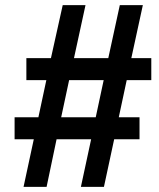

<svg xmlns="http://www.w3.org/2000/svg" viewBox="-20 -718 622 750"><path d="M72 12 112 -174H37V-260H130L161 -405H83V-491H179L225 -698H314L269 -491H403L448 -698H538L493 -491H571V-405H475L444 -260H525V-174H426L386 12H296L336 -174H201L162 12ZM219 -260H354L385 -405H250Z"/></svg>

Font: Archivo SemiBold Medium
Style: Italic
Weight: 500
Italic angle: -10°
Version: Version 2.001